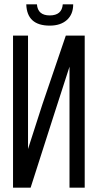

<svg xmlns="http://www.w3.org/2000/svg" viewBox="-20 -864 450 884"><path d="M317 -844Q317 -798 288 -772Q259 -746 209 -746Q104 -746 101 -844H150Q154 -793 209 -793Q265 -793 269 -844ZM227 -331 121 0H40V-700H109V-178L175 -383L283 -700H370V0H300V-557Z"/></svg>

Font: Adderley Regular
Style: Regular
Weight: 400
Designer: gorohovskiy
Version: Version 1.003 November 13, 2017